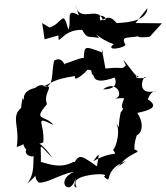

<svg xmlns="http://www.w3.org/2000/svg" viewBox="-20 -836 757 874"><path d="M339 -766C273 -806 309 -736 291 -701C265 -800 267 -729 205 -711L172 -731L183 -657L246 -675C244 -617 260 -703 354 -700C379 -655 382 -674 431 -663C399 -705 426 -659 498 -635C454 -601 547 -617 551 -632C519 -690 597 -644 650 -693C564 -662 634 -664 662 -669L717 -730L597 -731L651 -799C649 -731 527 -733 511 -731C474 -776 458 -745 437 -743C420 -789 488 -746 449 -744C425 -815 341 -724 323 -816ZM399 -497C414 -502 389 -443 502 -483C517 -446 494 -429 449 -429C508 -477 556 -393 493 -383C579 -409 596 -341 552 -406C510 -304 562 -370 529 -323C511 -235 536 -251 500 -283C537 -259 506 -154 494 -155C518 -117 501 -157 405 -102C439 -154 429 -126 421 -79C333 -142 339 -134 300 -60C346 -25 354 -110 312 -98C256 -69 209 -87 166 -99C169 -189 148 -187 220 -116C131 -244 114 -158 177 -188C185 -276 130 -313 223 -267C188 -315 125 -282 194 -362C173 -415 237 -450 176 -443C213 -454 213 -474 322 -490C311 -455 375 -510 377 -518C416 -523 422 -468 391 -537ZM318 11C346 32 308 -1 331 -19C364 -46 485 -50 453 -32C497 10 442 -60 554 -104C491 -53 545 -115 502 -59C573 -156 636 -137 592 -156C589 -217 629 -257 595 -240C584 -192 660 -239 605 -322C658 -333 717 -350 641 -390C656 -344 646 -423 695 -422C583 -395 641 -509 643 -482C567 -472 615 -505 609 -484C588 -496 516 -608 553 -539C532 -516 548 -534 460 -524C443 -625 436 -626 450 -595C345 -636 370 -623 358 -542C383 -594 342 -567 273 -545C280 -495 279 -590 226 -560C213 -498 226 -448 186 -441C155 -472 98 -391 154 -438C55 -425 104 -357 83 -390C68 -321 82 -317 79 -347C26 -305 72 -261 56 -167C126 -188 63 -197 100 -154C83 -130 146 -103 148 -149C114 -136 154 -66 104 0C170 -56 121 -39 156 -5C196 -1 244 -40 319 -55C225 -15 300 68 325 -27Z"/></svg>

Font: Charger Distortion
Style: 2It
Weight: 400
Designer: Jasper
Foundry: Cannot Into Space Fonts
Version: Version 0.98